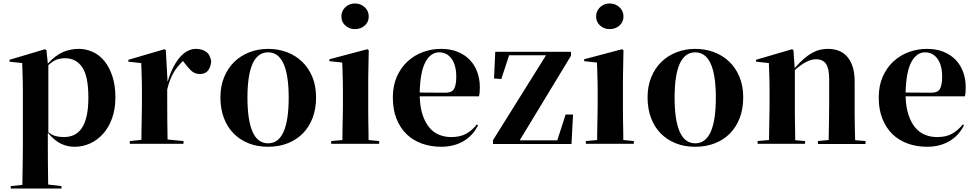

<svg xmlns="http://www.w3.org/2000/svg" viewBox="-20 -838 5634 1108"><path d="M248 -548 256 -471Q299 -518 342.5 -537Q386 -556 434 -556Q477 -556 516 -538Q555 -520 583.5 -484.5Q612 -449 629 -396.5Q646 -344 646 -276Q646 -209 627 -156Q608 -103 575.5 -66.5Q543 -30 500.5 -10.5Q458 9 410 9Q370 9 333 -8Q296 -25 256 -72V6Q256 51 256.5 107Q257 163 258 227L335 236V250H42V236L109 229Q110 164 111 108Q112 52 112 6V-320Q112 -344 111.5 -363.5Q111 -383 110.5 -400.5Q110 -418 109.5 -435.5Q109 -453 108 -474L35 -482V-493L240 -554ZM355 -502Q332 -502 309.5 -495Q287 -488 259 -462V-75Q281 -58 302 -52.5Q323 -47 349 -47Q381 -47 407 -59Q433 -71 451.5 -98Q470 -125 480 -168.5Q490 -212 490 -275Q490 -398 454.5 -450Q419 -502 355 -502Z M937 -548 947 -365Q963 -418 982.5 -454.5Q1002 -491 1023.5 -513.5Q1045 -536 1067 -546Q1089 -556 1110 -556Q1143 -556 1167.5 -540.5Q1192 -525 1199 -484Q1196 -452 1181 -431.5Q1166 -411 1133 -411Q1107 -411 1088.5 -426Q1070 -441 1050 -468L1036 -486Q1001 -453 980 -416Q959 -379 945 -322V-238Q945 -196 945.5 -139.5Q946 -83 947 -33L1039 -24V-8H729V-24L796 -31Q796 -55 796.5 -82.5Q797 -110 797.5 -137.5Q798 -165 798.5 -191Q799 -217 799 -238V-321Q799 -345 798.5 -364.5Q798 -384 797.5 -401.5Q797 -419 796.5 -436Q796 -453 795 -474L721 -482V-493L929 -554Z M1408 -274Q1408 -144 1437.5 -77.5Q1467 -11 1527 -11Q1587 -11 1616.5 -77.5Q1646 -144 1646 -274Q1646 -536 1527 -536Q1408 -536 1408 -274ZM1804 -276Q1804 -210 1784 -157.5Q1764 -105 1727.5 -68Q1691 -31 1640 -11Q1589 9 1527 9Q1464 9 1413.5 -11.5Q1363 -32 1327 -69Q1291 -106 1271.5 -158.5Q1252 -211 1252 -276Q1252 -341 1273.5 -393Q1295 -445 1332 -481Q1369 -517 1419.5 -536.5Q1470 -556 1527 -556Q1585 -556 1635.5 -537Q1686 -518 1723.5 -482Q1761 -446 1782.5 -394Q1804 -342 1804 -276Z M2105 -238Q2105 -217 2105 -191Q2105 -165 2105.5 -137.5Q2106 -110 2106.5 -82Q2107 -54 2107 -30L2168 -24V-8H1891V-24L1956 -30Q1956 -55 1956.5 -82.5Q1957 -110 1957.5 -137.5Q1958 -165 1958.5 -191Q1959 -217 1959 -238V-318Q1959 -342 1958.5 -361.5Q1958 -381 1957.5 -399.5Q1957 -418 1956.5 -436.5Q1956 -455 1955 -477L1881 -485V-496L2100 -554L2108 -548L2105 -392V-238ZM2108 -743Q2108 -711 2085 -690.5Q2062 -670 2028 -670Q1996 -670 1973 -690.5Q1950 -711 1950 -743Q1950 -775 1973 -796.5Q1996 -818 2028 -818Q2061 -818 2084.5 -796.5Q2108 -775 2108 -743Z M2584 -47Q2637 -47 2671.5 -67Q2706 -87 2732 -120L2739 -115Q2709 -55 2654 -23Q2599 9 2526 9Q2466 9 2414.5 -9.5Q2363 -28 2326 -64Q2289 -100 2268 -153Q2247 -206 2247 -275Q2247 -344 2270.5 -396.5Q2294 -449 2333 -484.5Q2372 -520 2422 -538Q2472 -556 2525 -556Q2579 -556 2621 -539Q2663 -522 2691.5 -492Q2720 -462 2734.5 -421.5Q2749 -381 2749 -335Q2749 -318 2748 -305.5Q2747 -293 2744 -282H2402Q2404 -219 2419 -174.5Q2434 -130 2458 -101.5Q2482 -73 2514.5 -60Q2547 -47 2584 -47ZM2514 -536Q2466 -536 2435.5 -480.5Q2405 -425 2402 -304L2546 -303Q2587 -302 2600 -324.5Q2613 -347 2613 -395Q2613 -462 2586 -499Q2559 -536 2514 -536Z M3244 -177H3287L3278 -7H2825V-29L3131 -519H2918L2873 -382L2831 -385L2838 -539H3275V-516L2979 -28H3196Z M3575 -238Q3575 -217 3575 -191Q3575 -165 3575.5 -137.5Q3576 -110 3576.5 -82Q3577 -54 3577 -30L3638 -24V-8H3361V-24L3426 -30Q3426 -55 3426.5 -82.5Q3427 -110 3427.5 -137.5Q3428 -165 3428.5 -191Q3429 -217 3429 -238V-318Q3429 -342 3428.5 -361.5Q3428 -381 3427.5 -399.5Q3427 -418 3426.5 -436.5Q3426 -455 3425 -477L3351 -485V-496L3570 -554L3578 -548L3575 -392V-238ZM3578 -743Q3578 -711 3555 -690.5Q3532 -670 3498 -670Q3466 -670 3443 -690.5Q3420 -711 3420 -743Q3420 -775 3443 -796.5Q3466 -818 3498 -818Q3531 -818 3554.5 -796.5Q3578 -775 3578 -743Z M3873 -274Q3873 -144 3902.5 -77.5Q3932 -11 3992 -11Q4052 -11 4081.5 -77.5Q4111 -144 4111 -274Q4111 -536 3992 -536Q3873 -536 3873 -274ZM4269 -276Q4269 -210 4249 -157.5Q4229 -105 4192.5 -68Q4156 -31 4105 -11Q4054 9 3992 9Q3929 9 3878.5 -11.5Q3828 -32 3792 -69Q3756 -106 3736.5 -158.5Q3717 -211 3717 -276Q3717 -341 3738.5 -393Q3760 -445 3797 -481Q3834 -517 3884.5 -536.5Q3935 -556 3992 -556Q4050 -556 4100.5 -537Q4151 -518 4188.5 -482Q4226 -446 4247.5 -394Q4269 -342 4269 -276Z M4912 -238Q4912 -216 4912 -189.5Q4912 -163 4912.5 -135.5Q4913 -108 4913.5 -80.5Q4914 -53 4915 -29L4975 -24V-7H4700V-24L4762 -30Q4763 -79 4764 -136.5Q4765 -194 4765 -238V-382Q4765 -442 4747 -469Q4729 -496 4688 -496Q4637 -496 4567 -434V-238Q4567 -217 4567 -191Q4567 -165 4567.5 -137Q4568 -109 4568.5 -81.5Q4569 -54 4569 -29L4626 -24V-8H4352V-24L4418 -30Q4418 -55 4418.5 -82.5Q4419 -110 4419.5 -137.5Q4420 -165 4420.5 -191Q4421 -217 4421 -238V-321Q4421 -345 4420.5 -364.5Q4420 -384 4419.5 -401.5Q4419 -419 4418.5 -436Q4418 -453 4417 -474L4343 -482V-493L4551 -554L4559 -548L4566 -445Q4595 -478 4620 -499.5Q4645 -521 4668 -533.5Q4691 -546 4713 -551Q4735 -556 4759 -556Q4793 -556 4821 -545Q4849 -534 4869 -511Q4889 -488 4900.5 -453Q4912 -418 4912 -370V-238Z M5388 -47Q5441 -47 5475.5 -67Q5510 -87 5536 -120L5543 -115Q5513 -55 5458 -23Q5403 9 5330 9Q5270 9 5218.5 -9.5Q5167 -28 5130 -64Q5093 -100 5072 -153Q5051 -206 5051 -275Q5051 -344 5074.5 -396.5Q5098 -449 5137 -484.5Q5176 -520 5226 -538Q5276 -556 5329 -556Q5383 -556 5425 -539Q5467 -522 5495.5 -492Q5524 -462 5538.5 -421.5Q5553 -381 5553 -335Q5553 -318 5552 -305.5Q5551 -293 5548 -282H5206Q5208 -219 5223 -174.5Q5238 -130 5262 -101.5Q5286 -73 5318.5 -60Q5351 -47 5388 -47ZM5318 -536Q5270 -536 5239.5 -480.5Q5209 -425 5206 -304L5350 -303Q5391 -302 5404 -324.5Q5417 -347 5417 -395Q5417 -462 5390 -499Q5363 -536 5318 -536Z"/></svg>

Font: XinYuGongZhangJiaSongA
Style: Regular
Weight: 900
Designer: XinYuGong
Foundry: Adobe Systems Incorporated
Version: Version 1.00